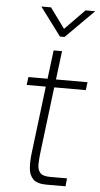

<svg xmlns="http://www.w3.org/2000/svg" viewBox="-58 -874 472 909"><g transform="rotate(5 178.5 -419.0)"><path d="M201 -704 101 -838H147L217 -742L311 -838H357L223 -704ZM69 -500H160L177 -636H217L200 -500H350L345 -462H195L156 -143Q153 -116 152.5 -92Q152 -68 164.5 -53Q177 -38 212 -38H293L289 0H199Q154 0 135 -19Q116 -38 113.5 -70.5Q111 -103 116 -144L155 -462H64Z"/></g></svg>

Font: Haskoy ExtraLight
Style: Italic
Weight: 200
Designer: Ertekin Erdin
Foundry: Ertekin Erdin
Version: Version 2.000; ttfautohint (v1.8.4.7-5d5b)